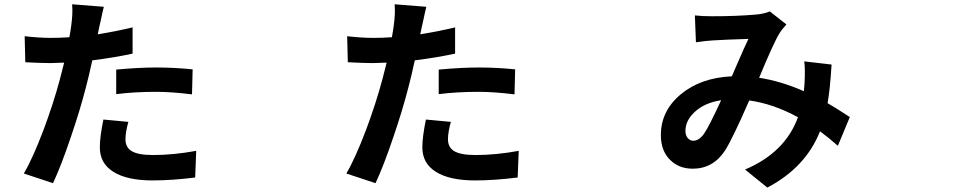

<svg xmlns="http://www.w3.org/2000/svg" viewBox="-20 -808 4540 893"><path d="M226.6 43.9 90.8 -1Q131.8 -70.3 182.6 -204.1Q228.5 -327.1 257.8 -436.5Q264.6 -461.9 278.3 -516.6Q277.3 -516.6 275.4 -516.6Q233.4 -514.6 214.8 -514.6Q166 -514.6 97.7 -518.6L94.7 -639.6Q161.1 -631.8 216.8 -631.8Q258.8 -631.8 302.7 -634.8Q308.6 -667 311.5 -690.4Q319.3 -746.1 315.4 -788.1L462.9 -776.4Q458 -757.8 448.2 -710.9Q444.3 -692.4 442.4 -685.5L434.6 -648.4Q519.5 -662.1 596.7 -680.7V-558.6Q510.7 -540 409.2 -527.3Q393.6 -454.1 379.9 -403.3Q352.5 -295.9 309.6 -170.9Q264.6 -37.1 226.6 43.9ZM690.4 31.2Q569.3 31.2 505.9 -9.8Q444.3 -48.8 444.3 -123Q444.3 -170.9 460.9 -252L577.1 -241.2Q563.5 -193.4 563.5 -160.2Q563.5 -125 588.9 -107.4Q619.1 -86.9 691.4 -86.9Q786.1 -86.9 892.6 -106.4L887.7 17.6Q778.3 31.2 690.4 31.2ZM873 -369.1Q777.3 -380.9 707 -380.9Q603.5 -380.9 520.5 -370.1V-484.4Q627.9 -494.1 706.1 -494.1Q791 -494.1 876 -485.4Z M1726.6 43.9 1590.8 -1Q1631.8 -70.3 1682.6 -204.1Q1728.5 -327.1 1757.8 -436.5Q1764.6 -461.9 1778.3 -516.6Q1777.3 -516.6 1775.4 -516.6Q1733.4 -514.6 1714.8 -514.6Q1666 -514.6 1597.7 -518.6L1594.7 -639.6Q1661.1 -631.8 1716.8 -631.8Q1758.8 -631.8 1802.7 -634.8Q1808.6 -667 1811.5 -690.4Q1819.3 -746.1 1815.4 -788.1L1962.9 -776.4Q1958 -757.8 1948.2 -710.9Q1944.3 -692.4 1942.4 -685.5L1934.6 -648.4Q2019.5 -662.1 2096.7 -680.7V-558.6Q2010.7 -540 1909.2 -527.3Q1893.6 -454.1 1879.9 -403.3Q1852.5 -295.9 1809.6 -170.9Q1764.6 -37.1 1726.6 43.9ZM2190.4 31.2Q2069.3 31.2 2005.9 -9.8Q1944.3 -48.8 1944.3 -123Q1944.3 -170.9 1960.9 -252L2077.1 -241.2Q2063.5 -193.4 2063.5 -160.2Q2063.5 -125 2088.9 -107.4Q2119.1 -86.9 2191.4 -86.9Q2286.1 -86.9 2392.6 -106.4L2387.7 17.6Q2278.3 31.2 2190.4 31.2ZM2373 -369.1Q2277.3 -380.9 2207 -380.9Q2103.5 -380.9 2020.5 -370.1V-484.4Q2127.9 -494.1 2206.1 -494.1Q2291 -494.1 2376 -485.4Z M3548.8 64.5 3445.3 -19.5Q3631.8 -98.6 3691.4 -262.7Q3577.1 -325.2 3464.8 -340.8Q3387.7 -164.1 3352.5 -108.4Q3296.9 -23.4 3202.1 -23.4Q3136.7 -23.4 3095.7 -65.4Q3053.7 -107.4 3053.7 -179.7Q3053.7 -292 3146 -369.1Q3238.3 -446.3 3383.8 -453.1Q3390.6 -469.7 3405.3 -502.9Q3444.3 -592.8 3460.9 -627Q3359.4 -624 3295.9 -620.1Q3261.7 -618.2 3216.8 -611.3L3211.9 -736.3Q3246.1 -732.4 3292 -732.4Q3405.3 -732.4 3495.1 -740.2Q3532.2 -743.2 3560.5 -754.9L3637.7 -694.3Q3615.2 -669.9 3605.5 -653.3Q3579.1 -611.3 3510.7 -446.3Q3612.3 -430.7 3718.8 -383.8Q3719.7 -395.5 3721.7 -417Q3725.6 -485.4 3720.7 -522.5L3847.7 -507.8Q3840.8 -393.6 3829.1 -328.1Q3865.2 -307.6 3924.8 -268.6Q3929.7 -265.6 3932.6 -263.7L3877 -129.9Q3834 -168 3793.9 -197.3Q3727.5 -29.3 3548.8 64.5ZM3204.1 -153.3Q3231.4 -153.3 3254.9 -186.5Q3279.3 -222.7 3334 -341.8Q3256.8 -330.1 3210.9 -287.1Q3168 -247.1 3168 -199.2Q3168 -178.7 3178.7 -166Q3189.5 -153.3 3204.1 -153.3Z"/></svg>

Font: Bpmf GenYo Gothic B
Style: B
Weight: 700
Foundry: But Ko
Version: Version 1.320